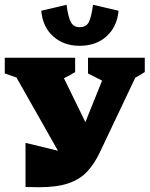

<svg xmlns="http://www.w3.org/2000/svg" viewBox="-27 -781 627 805"><path d="M307 -589Q240 -589 196 -628.5Q152 -668 146 -736L252 -761Q259 -708 270.5 -687.5Q282 -667 307 -667Q334 -667 345 -687.5Q356 -708 363 -761L470 -736Q464 -669 420 -629Q376 -589 307 -589ZM80 3V-182L216 -149L42 -456L-7 -473V-539H288V-479Q266 -465 241 -453L331 -269L401 -443L342 -473V-539H580V-479Q560 -466 540 -455L391 -141Q368 -93 338 -61Q308 -29 260 -12.5Q212 4 136 4Q122 4 108 3.5Q94 3 80 3Z"/></svg>

Font: Piazzolla SC ExtraBold
Style: Regular
Weight: 800
Designer: Juan Pablo del Peral
Foundry: Huerta Tipografica
Version: Version 1.330